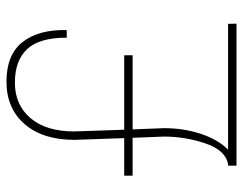

<svg xmlns="http://www.w3.org/2000/svg" viewBox="-100 -662 761 602"><g transform="rotate(-90 281.0 -360.5)"><path d="M63 0V-26.4H67.9Q111.3 -34.2 132.8 -97.4Q154.3 -160.6 154.3 -227.5L150.4 -325.7H31.7V-352.1H149.4L144 -507.8Q144 -607.4 193.4 -664.3Q242.7 -721.2 326.7 -721.2Q410.6 -721.2 450.2 -671.4Q489.7 -621.6 488.3 -534.7L487.3 -532.2H464.4Q464.4 -618.2 428.5 -656.5Q392.6 -694.8 323.2 -694.8Q253.9 -694.8 212.2 -646Q170.4 -597.2 170.4 -507.8L175.8 -352.1H409.2V-325.7H176.8L180.7 -227.5Q180.7 -166.5 163.1 -112.5Q145.5 -58.6 113.3 -26.4H507.8L508.3 0Z"/></g></svg>

Font: Roboto-Thin
Style: Regular
Weight: 250
Designer: Google
Version: Version 1.100141; 2013; ttfautohint (v0.94.14-c901) -l 8 -r 